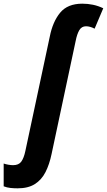

<svg xmlns="http://www.w3.org/2000/svg" viewBox="-135 -785 582 1045"><path d="M-39 240Q-59 240 -78 238Q-97 236 -115 229V105Q-104 109 -89.5 111.5Q-75 114 -64 114Q-33 114 -19 94.5Q-5 75 3 37L136 -586Q152 -667 192.5 -716Q233 -765 313 -765Q343 -765 371.5 -759Q400 -753 427 -740L380 -629Q355 -642 333 -642Q309 -642 296.5 -620.5Q284 -599 277 -563L146 52Q134 110 112.5 152Q91 194 54.5 217Q18 240 -39 240Z"/></svg>

Font: Noto Sans Condensed ExtraBold
Style: Italic
Weight: 800
Width: 3
Italic angle: -12°
Designer: Monotype Design Team
Foundry: Monotype Imaging Inc.
Version: Version 2.013; ttfautohint (v1.8.4.7-5d5b)